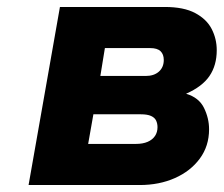

<svg xmlns="http://www.w3.org/2000/svg" viewBox="-20 -531 642 551"><path d="M62 0 152 -511H453Q507.5 -511 540.2 -493.5Q573 -476 587.5 -447.8Q602 -419.5 602 -387Q602 -343.5 581.2 -313Q560.5 -282.5 514 -262Q551 -251 565.5 -221.2Q580 -191.5 580 -160Q580 -112 553.5 -76Q527 -40 482 -20Q437 0 381 0ZM233 -118H370Q390 -118 403.8 -124Q417.5 -130 424.8 -140.8Q432 -151.5 432 -166Q432 -176.5 428 -185Q424 -193.5 413.5 -198.2Q403 -203 384 -203H248ZM268 -313H398Q422 -313 436 -325.5Q450 -338 450 -359Q450 -375 440.8 -384Q431.5 -393 411 -393H281Z"/></svg>

Font: Overpass Black
Style: Italic
Weight: 900
Italic angle: -10°
Designer: Delve Withrington, Dave Bailey, Thomas Jockin
Foundry: Delve Fonts LLC
Version: Version 4.000